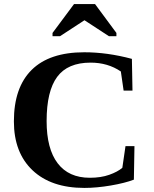

<svg xmlns="http://www.w3.org/2000/svg" viewBox="-20 -921 762 951"><path d="M397.9 9.8Q233.4 9.8 141.1 -77.6Q48.8 -165 48.8 -319.8Q48.8 -487.8 137 -575Q225.1 -662.1 397.5 -662.1Q511.2 -662.1 633.3 -629.4L636.2 -472.2H592.3L578.6 -566.9Q514.2 -610.8 428.7 -610.8Q315.4 -610.8 263.2 -540.3Q210.9 -469.7 210.9 -321.3Q210.9 -184.1 265.6 -112.3Q320.3 -40.5 424.8 -40.5Q480 -40.5 521.2 -55.2Q562.5 -69.8 585.9 -89.8L601.6 -197.3H646L643.1 -31.2Q599.1 -14.2 528.8 -2.2Q458.5 9.8 397.9 9.8ZM240.2 -741.7V-757.8L346.7 -900.9H450.7L556.6 -757.8V-741.7H519.5L398.4 -820.8L277.3 -741.7Z"/></svg>

Font: Tinos
Style: Bold
Weight: 700
Designer: Steve Matteson
Foundry: Monotype Imaging Inc.
Version: Version 1.23